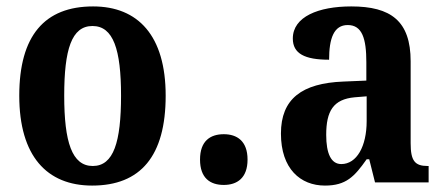

<svg xmlns="http://www.w3.org/2000/svg" viewBox="-20 -568 1383 598"><path d="M267 10C418 10 496 -82 496 -270C496 -457 410 -548 270 -548C119 -548 40 -457 40 -270C40 -82 126 10 267 10ZM269 -51C204 -51 180 -126 180 -270C180 -414 203 -487 268 -487C333 -487 357 -414 357 -270C357 -126 334 -51 269 -51Z M677 8C718 8 751 -13 751 -71C751 -129 718 -150 677 -150C635 -150 603 -129 603 -71C603 -13 635 8 677 8Z M992 10C1058 10 1084 -18 1122 -72H1130L1148 0H1315V-51H1312C1272 -51 1259 -67 1259 -122V-377C1259 -503 1197 -548 1074 -548C972 -548 892 -516 892 -448C892 -401 929 -382 1005 -382C1005 -449 1020 -490 1063 -490C1108 -490 1121 -448 1121 -374V-317L1050 -314C920 -309 855 -260 855 -152C855 -42 916 10 992 10ZM1043 -57C1011 -57 996 -90 996 -148C996 -222 1018 -259 1085 -265L1122 -268V-191C1122 -112 1091 -57 1043 -57Z"/></svg>

Font: Noto Serif Sinhala Condensed
Style: Bold
Weight: 700
Width: 3
Designer: Jelle Bosma - Monotype Design Team
Foundry: Monotype Imaging Inc.
Version: Version 2.007